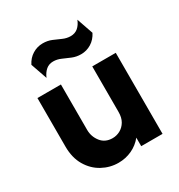

<svg xmlns="http://www.w3.org/2000/svg" viewBox="-156 -736 798 855"><g transform="rotate(-30 243.0 -308.0)"><path d="M206.9 13.9Q163.2 13.9 124.3 -7.3Q85.4 -28.5 61.5 -69.1Q37.5 -109.7 37.5 -167.4V-416.7H158.3V-183.3Q158.3 -148.6 179.5 -121.5Q200.7 -94.4 238.9 -94.4Q259.7 -94.4 278.1 -104.5Q296.5 -114.6 308 -134Q319.4 -153.5 319.4 -181.9V-416.7H440.3V0H330.6V-43.8Q308.3 -16 276 -1Q243.8 13.9 206.9 13.9ZM117.4 -474.3 88.2 -558.3Q102.1 -586.1 126.4 -601Q150.7 -616 179.2 -616Q204.2 -616 224.7 -607.3Q245.1 -598.6 264.6 -589.9Q284 -581.2 304.2 -581.2Q326.4 -581.2 341.7 -594.1Q356.9 -606.9 366 -629.9L395.1 -545.8Q381.2 -518.1 356.9 -503.1Q332.6 -488.2 304.2 -488.2Q279.9 -488.2 259 -496.9Q238.2 -505.6 218.8 -514.2Q199.3 -522.9 179.2 -522.9Q157.6 -522.9 142.4 -510.1Q127.1 -497.2 117.4 -474.3Z"/></g></svg>

Font: Afacad Flux
Style: Bold
Weight: 700
Designer: Kristian Moeller
Foundry: Dicotype
Version: Version 1.100